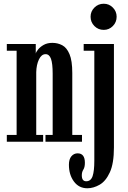

<svg xmlns="http://www.w3.org/2000/svg" viewBox="-20 -759 684 1028"><path d="M16.5 0V-36.5H69V-487.5H16.5V-523.5H171.5V-472Q173 -480.5 184 -494.2Q195 -508 214.2 -518.8Q233.5 -529.5 260.5 -529.5Q289 -529.5 313.2 -516.8Q337.5 -504 352.2 -469Q367 -434 367 -368V-36.5H419V0H223.5V-36.5H262V-364Q262 -419 253 -444Q244 -469 224 -469Q202 -469 188.5 -440.8Q175 -412.5 174 -372.5V-36.5H211V0ZM535.5 -599Q506 -599 485.5 -619.5Q465 -640 465 -669.5Q465 -698 485.5 -718.5Q506 -739 535.5 -739Q564 -739 584.2 -718.5Q604.5 -698 604.5 -669.5Q604.5 -640 584.2 -619.5Q564 -599 535.5 -599ZM447.5 249Q402.5 249 375.8 212.8Q349 176.5 349 123Q349 93.5 362.2 77.8Q375.5 62 395.5 62Q434.5 62 434.5 112.5Q434.5 136.5 426.2 149.2Q418 162 418 179.5Q418 211.5 441.5 211.5Q466.5 211.5 475.8 184Q485 156.5 485 102V-487.5H428V-523.5H590V30.5Q590 116 568.2 163.5Q546.5 211 513.5 230Q480.5 249 447.5 249Z"/></svg>

Font: Imbue 10pt SemiBold
Style: Regular
Weight: 600
Designer: Tyler Finck
Foundry: Etcetera Type Company
Version: Version 1.102; ttfautohint (v1.8.3)